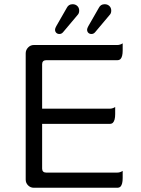

<svg xmlns="http://www.w3.org/2000/svg" viewBox="-20 -887 663 901"><path d="M555.7 -51.8V-85Q543.5 -77.1 530.3 -77.1H196.3Q187.5 -77.1 182.6 -82Q177.7 -86.9 177.7 -95.7V-305.7H495.1Q504.4 -305.7 509.8 -311Q520.5 -321.8 520.5 -351.6V-384.8Q508.3 -377 495.1 -377H177.7V-585.9Q177.7 -594.7 182.6 -599.6Q187.5 -604.5 196.3 -604.5H530.3Q539.6 -604.5 545.4 -609.9Q555.7 -620.6 555.7 -650.4V-683.6Q543.5 -675.8 530.3 -675.8H138.7Q123 -675.8 111.8 -664.1Q100.6 -652.3 100.6 -636.7V-43.9Q100.6 -28.3 111.8 -17.1Q123 -5.9 138.7 -5.9H530.3Q539.6 -5.9 545.4 -11.2Q555.7 -22 555.7 -51.8ZM388.7 -748Q388.7 -738.8 394.3 -733.2Q399.9 -727.5 409.2 -727.5Q419.4 -727.5 426.3 -735.8L494.1 -816.4Q502 -824.2 502 -836.9Q502 -850.6 493.2 -858.9Q484.4 -867.2 471.2 -867.2Q452.6 -867.2 444.3 -851.1L394.5 -764.2Q388.7 -753.9 388.7 -748ZM238.3 -748Q238.3 -738.8 243.9 -733.2Q249.5 -727.5 258.8 -727.5Q269 -727.5 275.9 -735.8L343.8 -816.4Q351.6 -824.2 351.6 -836.9Q351.6 -850.6 342.8 -858.9Q334 -867.2 320.8 -867.2Q302.2 -867.2 293.9 -851.1L244.1 -764.2Q238.3 -753.9 238.3 -748Z"/></svg>

Font: YuPearl-Light
Style: Light
Weight: 300
Designer: Max Yao
Foundry: Max-Everyday
Version: Version 1.011; ttfautohint (v1.8.3)